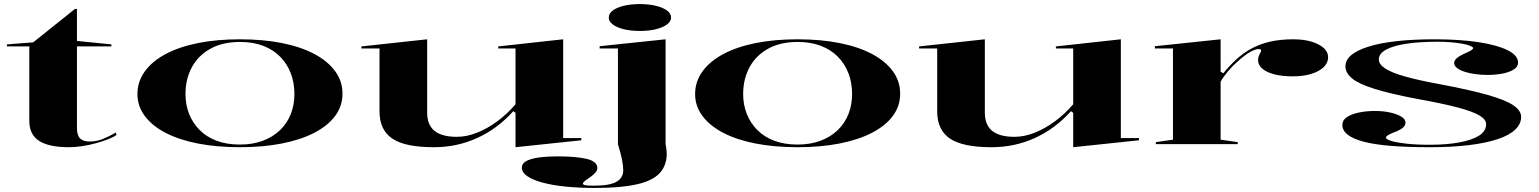

<svg xmlns="http://www.w3.org/2000/svg" viewBox="-20 -708 7559 943"><path d="M320 15Q220 15 172 -16Q124 -47 124 -113V-480H14V-490L143 -500L348 -664H358V-507L527 -490V-480H358V-78Q358 -43 373.5 -28Q389 -13 419 -13Q455 -13 485.5 -25.5Q516 -38 549 -57L552 -45Q537 -34 509.5 -23.5Q482 -13 449 -4Q416 5 382 10Q348 15 320 15Z M1158 -515Q1272 -515 1365 -496.5Q1458 -478 1524.5 -442.5Q1591 -407 1627 -357Q1663 -307 1662 -246Q1662 -187 1626 -138.5Q1590 -90 1523 -55.5Q1456 -21 1363.5 -3Q1271 15 1158 15Q1045 15 952.5 -3Q860 -21 793.5 -55.5Q727 -90 691 -138.5Q655 -187 655 -246Q655 -307 691 -357Q727 -407 793.5 -442.5Q860 -478 952.5 -496.5Q1045 -515 1158 -515ZM1159 -502Q1074 -502 1014 -469Q954 -436 922.5 -378Q891 -320 891 -246Q891 -193 909 -148Q927 -103 961 -69Q995 -35 1044.5 -16.5Q1094 2 1158 2Q1221 2 1270.5 -16.5Q1320 -35 1355 -68.5Q1390 -102 1408 -147.5Q1426 -193 1426 -246Q1426 -302 1408 -348.5Q1390 -395 1356 -429.5Q1322 -464 1272.5 -483Q1223 -502 1159 -502Z M2111 15Q1969 15 1906.5 -27.5Q1844 -70 1844 -161V-470H1755V-480L2078 -515V-155Q2078 -94 2114.5 -65Q2151 -36 2223 -36Q2272 -36 2322.5 -56Q2373 -76 2421.5 -111.5Q2470 -147 2512 -196V-470H2427V-480L2746 -515V-30H2835V-19L2512 15V-154L2501 -162Q2424 -76 2324.5 -30.5Q2225 15 2111 15Z M3123 -556Q3078 -556 3043.5 -564.5Q3009 -573 2989.5 -588Q2970 -603 2970 -621Q2970 -642 2989.5 -656.5Q3009 -671 3043.5 -679.5Q3078 -688 3123 -688Q3167 -688 3201.5 -679.5Q3236 -671 3256 -656.5Q3276 -642 3276 -621Q3276 -603 3256 -588Q3236 -573 3201.5 -564.5Q3167 -556 3123 -556ZM2899 215Q2824 215 2759 208.5Q2694 202 2645.5 189Q2597 176 2570 157.5Q2543 139 2543 115Q2543 95 2565 83Q2587 71 2627 65.5Q2667 60 2720 60Q2810 60 2862 72.5Q2914 85 2914 118Q2914 129 2903.5 140.5Q2893 152 2878.5 162Q2864 172 2853.5 180Q2843 188 2843 194Q2843 199 2854.5 201.5Q2866 204 2897 204Q2974 204 3007.5 185Q3041 166 3041 128Q3041 107 3035 76.5Q3029 46 3015 0V-470H2925V-481L3249 -515V0Q3257 40 3253.5 68Q3250 96 3237 119Q3210 169 3129 192Q3048 215 2899 215Z M3897 -515Q4011 -515 4104 -496.5Q4197 -478 4263.5 -442.5Q4330 -407 4366 -357Q4402 -307 4401 -246Q4401 -187 4365 -138.5Q4329 -90 4262 -55.5Q4195 -21 4102.5 -3Q4010 15 3897 15Q3784 15 3691.5 -3Q3599 -21 3532.5 -55.5Q3466 -90 3430 -138.5Q3394 -187 3394 -246Q3394 -307 3430 -357Q3466 -407 3532.5 -442.5Q3599 -478 3691.5 -496.5Q3784 -515 3897 -515ZM3898 -502Q3813 -502 3753 -469Q3693 -436 3661.5 -378Q3630 -320 3630 -246Q3630 -193 3648 -148Q3666 -103 3700 -69Q3734 -35 3783.5 -16.5Q3833 2 3897 2Q3960 2 4009.5 -16.5Q4059 -35 4094 -68.5Q4129 -102 4147 -147.5Q4165 -193 4165 -246Q4165 -302 4147 -348.5Q4129 -395 4095 -429.5Q4061 -464 4011.5 -483Q3962 -502 3898 -502Z M4850 15Q4708 15 4645.5 -27.5Q4583 -70 4583 -161V-470H4494V-480L4817 -515V-155Q4817 -94 4853.5 -65Q4890 -36 4962 -36Q5011 -36 5061.5 -56Q5112 -76 5160.5 -111.5Q5209 -147 5251 -196V-470H5166V-480L5485 -515V-30H5574V-19L5251 15V-154L5240 -162Q5163 -76 5063.5 -30.5Q4964 15 4850 15Z M5657 0V-10L5741 -22V-470H5652V-481L5975 -515V-356L5988 -348Q6021 -388 6053.5 -417.5Q6086 -447 6122 -467Q6167 -492 6218 -503.5Q6269 -515 6332 -515Q6383 -515 6421 -503.5Q6459 -492 6481 -472.5Q6503 -453 6503 -427Q6503 -399 6481 -378Q6459 -357 6420 -345Q6381 -333 6330 -333Q6277 -333 6238.5 -343Q6200 -353 6179.5 -371Q6159 -389 6159 -412Q6159 -424 6162.5 -433Q6166 -442 6170 -448.5Q6174 -455 6174 -460Q6174 -467 6160 -467Q6145 -467 6119 -452Q6093 -437 6062 -409Q6035 -386 6012.5 -359.5Q5990 -333 5975 -307V-22L6059 -10V0Z M7003 15Q6893 15 6812 8.5Q6731 2 6678 -12Q6625 -26 6599 -46.5Q6573 -67 6573 -94Q6573 -118 6595.5 -133Q6618 -148 6655 -155.5Q6692 -163 6732 -163Q6774 -163 6807.5 -155.5Q6841 -148 6862 -135.5Q6883 -123 6883 -106Q6883 -93 6872.5 -83Q6862 -73 6842 -64Q6812 -53 6799.5 -45.5Q6787 -38 6787 -32Q6787 -24 6812.5 -16Q6838 -8 6886.5 -2.5Q6935 3 7002 3Q7085 3 7147.5 -8.5Q7210 -20 7244.5 -42Q7279 -64 7279 -98Q7279 -121 7247 -140.5Q7215 -160 7140 -180Q7065 -200 6936 -223Q6806 -248 6729.5 -272Q6653 -296 6620.5 -323Q6588 -350 6588 -382Q6588 -444 6703 -479.5Q6818 -515 7026 -515Q7149 -515 7241 -501Q7333 -487 7384.5 -461.5Q7436 -436 7436 -400Q7436 -380 7414.5 -366.5Q7393 -353 7359 -346.5Q7325 -340 7286 -340Q7256 -340 7226.5 -344Q7197 -348 7173.5 -355.5Q7150 -363 7136 -374Q7122 -385 7122 -399Q7122 -422 7173 -445Q7197 -455 7206 -461Q7215 -467 7215 -472Q7215 -477 7200.5 -483Q7186 -489 7161 -493.5Q7136 -498 7105 -500.5Q7074 -503 7040 -503Q6951 -503 6886 -493Q6821 -483 6786.5 -463.5Q6752 -444 6752 -416Q6752 -392 6784.5 -371Q6817 -350 6883.5 -331.5Q6950 -313 7049 -295Q7198 -267 7286 -242Q7374 -217 7412.5 -191Q7451 -165 7451 -134Q7451 -99 7421.5 -71Q7392 -43 7334 -24Q7276 -5 7193 5Q7110 15 7003 15Z"/></svg>

Font: Kalnia Expanded
Style: Regular
Weight: 400
Width: 7
Designer: Frida Medrano
Foundry: Frida Medrano
Version: Version 1.105